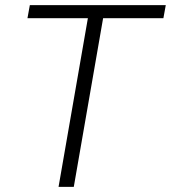

<svg xmlns="http://www.w3.org/2000/svg" viewBox="-20 -731 668 751"><path d="M87.4 0ZM619.1 -659.7H383.3L268.6 0H209L323.7 -659.7H87.4L96.7 -710.9H628.4Z"/></svg>

Font: Roboto Light
Style: Italic
Weight: 300
Italic angle: -12°
Designer: Google
Version: Version 2.134; 2016; ttfautohint (v1.6)